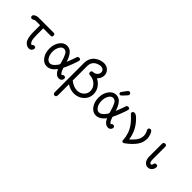

<svg xmlns="http://www.w3.org/2000/svg" viewBox="123 -1658 2904 2904"><g transform="rotate(45 1575.0 -205.5)"><path d="M31 -376Q31 -396 58.5 -413Q86 -430 126 -430H442Q476 -430 476 -397Q476 -376 466.5 -370.5Q457 -365 440 -365H287V-231Q287 -138 302 -102Q317 -66 345 -62Q353 -84 378 -84Q411 -84 411 -55Q411 -34 394 -14.5Q377 5 347 5Q325 5 305 -4Q285 -13 264.5 -35Q244 -57 232 -104.5Q220 -152 220 -219V-365H129Q106 -365 90.5 -354Q75 -343 64 -343Q51 -343 41 -353Q31 -363 31 -376Z M568 -216Q568 -307 614.5 -371.5Q661 -436 729 -436Q792 -436 832.5 -385Q873 -334 895 -257Q902 -271 917 -311Q932 -351 944 -385Q956 -419 956 -420Q965 -436 987 -436Q1019 -436 1019 -408Q1019 -392 981.5 -293.5Q944 -195 924 -160Q925 -158 930 -144Q935 -130 937 -124Q939 -118 945 -105Q951 -92 956 -85.5Q961 -79 969 -71.5Q977 -64 985 -61Q992 -83 1019 -83Q1033 -83 1042 -75Q1051 -67 1051 -53Q1051 -30 1034 -12.5Q1017 5 989 5Q922 5 880 -87Q812 5 729 5Q661 5 614.5 -59Q568 -123 568 -216ZM635 -216Q635 -152 662.5 -106.5Q690 -61 731 -61Q771 -61 810.5 -105.5Q850 -150 850 -167Q850 -172 842 -201Q818 -286 794 -328Q770 -370 730 -370Q688 -370 661.5 -322.5Q635 -275 635 -216Z M1093 192V-431Q1093 -485 1114 -527.5Q1135 -570 1168.5 -594.5Q1202 -619 1238 -631.5Q1274 -644 1309 -644Q1369 -644 1407.5 -606.5Q1446 -569 1446 -516Q1446 -453 1395 -405Q1453 -378 1491.5 -323Q1530 -268 1530 -200Q1530 -112 1465 -53.5Q1400 5 1312 5Q1233 5 1160 -42V187Q1160 233 1126 233Q1119 233 1113 231Q1107 229 1100 219Q1093 209 1093 192ZM1160 -122Q1239 -61 1313 -61Q1374 -61 1418 -100.5Q1462 -140 1462 -199Q1462 -265 1412 -312.5Q1362 -360 1289 -363Q1255 -365 1255 -396Q1255 -407 1257 -414Q1259 -421 1265 -424Q1271 -427 1274 -428.5Q1277 -430 1285 -430.5Q1293 -431 1294 -431Q1334 -435 1356.5 -461Q1379 -487 1379 -516Q1379 -541 1360 -559Q1341 -577 1308 -577Q1289 -577 1266 -570Q1243 -563 1218 -548.5Q1193 -534 1176.5 -503.5Q1160 -473 1160 -432Z M1794 -499Q1794 -501 1794.5 -503Q1795 -505 1796 -508Q1797 -511 1798.5 -513.5Q1800 -516 1803 -520Q1806 -524 1808.5 -528Q1811 -532 1816 -539Q1821 -546 1826 -552.5Q1831 -559 1839 -570Q1847 -581 1854 -591Q1869 -612 1886 -612Q1899 -612 1909 -602.5Q1919 -593 1919 -578Q1919 -575 1918.5 -572Q1918 -569 1917 -566.5Q1916 -564 1913 -560Q1910 -556 1907 -552.5Q1904 -549 1898 -542.5Q1892 -536 1886.5 -530Q1881 -524 1870.5 -513Q1860 -502 1851 -492Q1834 -473 1821 -473Q1810 -473 1802 -480.5Q1794 -488 1794 -499ZM1618 -216Q1618 -307 1664.5 -371.5Q1711 -436 1779 -436Q1842 -436 1882.5 -385Q1923 -334 1945 -257Q1952 -271 1967 -311Q1982 -351 1994 -385Q2006 -419 2006 -420Q2015 -436 2037 -436Q2069 -436 2069 -408Q2069 -392 2031.5 -293.5Q1994 -195 1974 -160Q1975 -158 1980 -144Q1985 -130 1987 -124Q1989 -118 1995 -105Q2001 -92 2006 -85.5Q2011 -79 2019 -71.5Q2027 -64 2035 -61Q2042 -83 2069 -83Q2083 -83 2092 -75Q2101 -67 2101 -53Q2101 -30 2084 -12.5Q2067 5 2039 5Q1972 5 1930 -87Q1862 5 1779 5Q1711 5 1664.5 -59Q1618 -123 1618 -216ZM1685 -216Q1685 -152 1712.5 -106.5Q1740 -61 1781 -61Q1821 -61 1860.5 -105.5Q1900 -150 1900 -167Q1900 -172 1892 -201Q1868 -286 1844 -328Q1820 -370 1780 -370Q1738 -370 1711.5 -322.5Q1685 -275 1685 -216Z M2131 -408Q2131 -421 2141.5 -430Q2152 -439 2168 -439Q2178 -439 2187 -436Q2196 -433 2207 -425Q2218 -417 2222 -413.5Q2226 -410 2239 -398L2252 -385Q2371 -263 2393 -96Q2415 -115 2427.5 -127.5Q2440 -140 2464 -167.5Q2488 -195 2500.5 -227Q2513 -259 2513 -293Q2513 -331 2496.5 -363.5Q2480 -396 2480 -402Q2480 -415 2489.5 -425Q2499 -435 2513 -435Q2541 -435 2560.5 -387Q2580 -339 2580 -295Q2580 -215 2533 -148Q2486 -81 2396 -13Q2370 5 2361 5Q2342 4 2336 -13Q2335 -15 2334.5 -37Q2334 -59 2328 -89.5Q2322 -120 2309.5 -159Q2297 -198 2266 -246Q2235 -294 2190 -339Q2177 -351 2164.5 -363Q2152 -375 2147 -379.5Q2142 -384 2137.5 -389.5Q2133 -395 2132 -398.5Q2131 -402 2131 -408Z M2791 -134V-398Q2791 -436 2824 -436Q2858 -436 2858 -404V-139Q2858 -62 2890 -62Q2909 -62 2915 -87Q2915 -88 2916 -93.5Q2917 -99 2918.5 -102.5Q2920 -106 2923 -111Q2926 -116 2932.5 -119Q2939 -122 2948 -122H2950Q2983 -122 2983 -92Q2983 -55 2957 -25Q2931 5 2891 5Q2848 5 2819.5 -31Q2791 -67 2791 -134Z"/></g></svg>

Font: CMU Typewriter Text
Style: Regular
Weight: 500
Monospace: yes
Version: Version 0.7.0